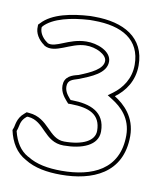

<svg xmlns="http://www.w3.org/2000/svg" viewBox="-72 -658 591 722"><g transform="rotate(10 223.0 -297.5)"><path d="M1 -128C11 -82 33 -46 70 -26C108 -2 156 6 209 6C328 6 441 -39 441 -182C441 -255 395 -297 358 -320C395 -347 426 -390 426 -449C426 -556 342 -601 231 -601H215C145 -597 71 -583 33 -541L27 -535V-528C25 -503 40 -479 63 -463L65 -461C108 -438 159 -488 217 -489C257 -490 299 -468 299 -444C299 -413 255 -393 210 -375C202 -372 164 -368 158 -336C153 -306 170 -285 182 -271L190 -262H202C270 -261 315 -243 315 -180C315 -142 271 -119 200 -119C140 -119 128 -196 52 -202L42 -203L34 -196C7 -174 8 -144 4 -136ZM17 -127 18 -130C25 -147 21 -166 44 -185L47 -187H51C115 -182 125 -104 200 -104C271 -104 330 -127 330 -180C330 -255 272 -276 202 -277H197L193 -281C181 -295 169 -311 173 -333C177 -353 200 -355 215 -361C257 -378 314 -399 314 -444C314 -484 258 -505 217 -504C149 -503 106 -459 74 -473L73 -475H72C52 -489 41 -509 42 -527V-528L44 -530V-531C77 -567 146 -582 215 -586H231C339 -586 411 -545 411 -449C411 -396 383 -357 349 -332L331 -319L350 -307C385 -285 426 -248 426 -182C426 -51 325 -9 209 -9C157 -9 112 -17 78 -39H77C46 -56 27 -86 17 -127Z"/></g></svg>

Font: Snowfall
Style: BlkOl
Weight: 900
Designer: Jasper
Foundry: Cannot Into Space Fonts
Version: Version 0.9